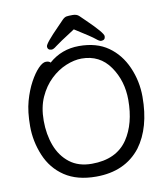

<svg xmlns="http://www.w3.org/2000/svg" viewBox="-98 -979 940 1084"><g transform="rotate(-10 372.5 -437.0)"><path d="M354 -51.8Q495.1 -51.8 560.1 -147.9Q618.7 -235.8 618.7 -371.1Q618.7 -481 560.8 -564Q502.9 -647 398.9 -647Q356.9 -647 309.3 -627.4Q261.7 -607.9 220.7 -568.8Q179.7 -529.8 153.8 -472.4Q127.9 -415 127.9 -337.9Q127.9 -259.8 152.3 -194.8Q176.8 -129.9 227.3 -90.8Q277.8 -51.8 354 -51.8ZM365.7 23.9Q256.8 23.9 185.8 -23.4Q114.7 -70.8 80.8 -152.3Q46.9 -233.9 46.9 -319.8Q46.9 -404.8 63.5 -463.9Q80.1 -522.9 104.5 -567.9Q128.9 -612.8 153.8 -638.4Q178.7 -664.1 197.8 -664.1Q215.8 -664.1 223.6 -654.8Q296.9 -719.2 397 -719.2Q497.1 -719.2 563.5 -672.6Q629.9 -626 665.3 -545.4Q700.7 -464.8 700.7 -375Q700.7 -198.2 621.1 -90.8Q531.7 23.9 365.7 23.9ZM525.9 -726.1Q516.1 -726.1 497.6 -741.9Q479 -757.8 384.8 -816.9Q288.1 -754.9 270.5 -740.5Q252.9 -726.1 242.7 -726.1Q218.8 -726.1 218.8 -748Q218.8 -765.1 301.8 -849.1Q321.8 -870.1 333.7 -882.1Q345.7 -894 357.2 -896Q368.7 -897.9 392.1 -897.9Q416 -897.9 429 -885Q441.9 -872.1 461.9 -853Q549.8 -768.1 549.8 -749Q549.8 -726.1 525.9 -726.1Z"/></g></svg>

Font: LXGW WenKai GB Screen
Style: Regular
Weight: 400
Designer: LXGW / Fontworks Inc.
Foundry: LXGW / Fontworks Inc.
Version: Version 1.321;February 19, 2024;FontCreator 14.0.0.2901 64-b